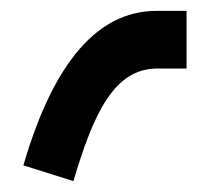

<svg xmlns="http://www.w3.org/2000/svg" viewBox="-20 -126 363 353"><path d="M323 0V-106H268C161 -106 79 -14 23 178L115 207C152 82 190 0 269 0Z"/></svg>

Font: Noto Kufi Arabic SemiBold
Style: Regular
Weight: 600
Designer: Monotype Design Team, David Williams, Khaled Hosny
Foundry: Google LLC
Version: Version 2.109